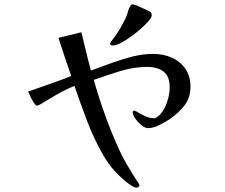

<svg xmlns="http://www.w3.org/2000/svg" viewBox="-20 -799 1040 887"><path d="M860 -399Q860 -347 832 -311.5Q804 -276 763 -248Q744 -235 715.5 -221Q687 -207 663 -207Q651 -207 634.5 -220Q618 -233 605.5 -250.5Q593 -268 593 -280Q593 -288 601 -288Q604 -288 618 -279.5Q632 -271 651.5 -262Q671 -253 691 -253Q693 -253 694 -252.5Q695 -252 696 -253Q719 -264 734 -289Q749 -314 756.5 -343Q764 -372 764 -395Q764 -446 736 -468Q708 -490 660 -490Q598 -490 535 -470.5Q472 -451 413 -430Q437 -346 467 -263Q497 -180 534 -100Q547 -73 562 -46.5Q577 -20 593 6Q595 9 602.5 20.5Q610 32 617 42.5Q624 53 624 56Q624 61 620 64.5Q616 68 611 68Q602 68 591.5 61Q581 54 573 49Q536 20 508 -11Q480 -42 457 -82Q414 -157 383 -238.5Q352 -320 324 -402Q284 -386 245.5 -364Q207 -342 170 -319Q165 -316 159.5 -313.5Q154 -311 148 -311Q145 -311 136 -325Q127 -339 119.5 -355Q112 -371 110 -376Q160 -394 210 -411Q260 -428 309 -448Q294 -492 279 -536Q264 -580 250 -624L356 -650Q367 -606 377.5 -561.5Q388 -517 400 -473Q447 -490 494.5 -507.5Q542 -525 591 -537.5Q640 -550 690 -550Q735 -550 774 -532.5Q813 -515 836.5 -481Q860 -447 860 -399ZM681 -728Q681 -719 667 -702.5Q653 -686 631 -666.5Q609 -647 584.5 -629.5Q560 -612 538 -600.5Q516 -589 502 -589Q498 -589 493.5 -590.5Q489 -592 489 -597Q489 -600 491 -603Q493 -606 494 -608Q515 -634 532 -662.5Q549 -691 563 -721Q568 -733 571.5 -747Q575 -761 582 -771Q586 -779 595 -779Q597 -779 608.5 -774.5Q620 -770 634.5 -763.5Q649 -757 660.5 -751.5Q672 -746 674 -744Q681 -738 681 -728Z"/></svg>

Font: Kaisei Opti Medium
Style: Regular
Weight: 500
Designer: Font-Kai, 金井和夫
Foundry: KAZUO KANAI
Version: Version 5.003